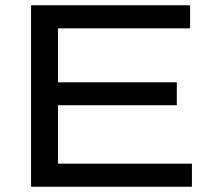

<svg xmlns="http://www.w3.org/2000/svg" viewBox="-20 -707 813 727"><path d="M97.6 0V-687H699.7V-599.7H199.5V-395.3H649.5V-308.5H199.5V-87.3H706.7V0Z"/></svg>

Font: Archivo SemiBold SemiExpanded
Style: Regular
Weight: 600
Width: 6
Version: Version 2.001